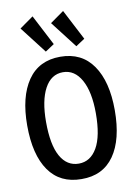

<svg xmlns="http://www.w3.org/2000/svg" viewBox="-95 -920 690 991"><g transform="rotate(-10 250.0 -424.5)"><path d="M251 11Q139 11 80.5 -72.5Q22 -156 22 -310Q22 -460 80.5 -545Q139 -630 251 -630Q363 -630 422 -545Q481 -460 481 -310Q481 -156 422 -72Q363 12 251 11ZM251 -70Q312 -70 347 -130.5Q382 -191 382 -311Q382 -423 347 -486Q312 -549 251 -549Q189 -549 155 -486Q121 -423 121 -311Q121 -191 155 -130.5Q189 -70 251 -70ZM183 -669 75 -809 147 -860 230 -700ZM343 -669 235 -809 307 -860 390 -700Z"/></g></svg>

Font: Inconsolata SemiBold
Style: Regular
Weight: 600
Monospace: yes
Designer: Raph Levien, Cyreal, Brenton Simpson
Foundry: Raph Levien, Cyreal, Google
Version: Version 3.100; ttfautohint (v1.8.4.7-5d5b)